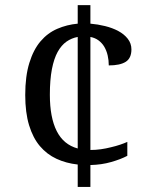

<svg xmlns="http://www.w3.org/2000/svg" viewBox="-20 -734 599 754"><path d="M175.8 -361.8Q175.8 -272.9 202.6 -219.5Q229.5 -166 285.2 -150.9V-588.9Q261.2 -584.5 241.2 -570.6Q221.2 -556.6 206.5 -530.3Q191.9 -503.9 183.8 -462.2Q175.8 -420.4 175.8 -361.8ZM335 0H285.2V-87.9Q239.7 -92.8 201.9 -110.4Q164.1 -127.9 136.7 -160.2Q109.4 -192.4 94.2 -242.2Q79.1 -292 79.1 -360.8Q79.1 -434.6 95.2 -486.8Q111.3 -539.1 139.2 -571.8Q167 -604.5 204.8 -620.8Q242.7 -637.2 285.2 -641.1V-713.9H335V-641.1Q363.8 -638.7 392.6 -631.6Q421.4 -624.5 444.3 -612.3Q467.3 -600.1 481.7 -581.8Q496.1 -563.5 496.1 -540Q496.1 -505.4 473.6 -491.2Q451.2 -477.1 407.2 -477.1Q407.2 -497.6 402.8 -516.4Q398.4 -535.2 389.6 -550.3Q380.9 -564.9 367.2 -575.2Q353.5 -585.4 335 -588.9V-145Q355.5 -145 376.2 -147.9Q397 -150.9 416 -155.8Q435.1 -160.2 451.7 -165.8Q468.3 -171.4 480 -176.8V-122.1Q454.1 -108.4 416.5 -97.7Q378.9 -86.9 335 -85.9Z"/></svg>

Font: Sitara
Style: Italic
Weight: 400
Italic angle: -11°
Designer: Neelakash Kshetrimayum
Foundry: Neelakash Kshetrimayum
Version: Version 1.000;PS Version 1.000;PS 1.0;hotconv 1.;hotconv 1.0